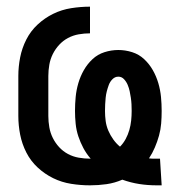

<svg xmlns="http://www.w3.org/2000/svg" viewBox="-20 -548 540 576"><path d="M450 8Q423 8 397.5 4Q372 0 347 -9Q324 1 299.5 4.5Q275 8 250 8Q222 8 193.5 3.5Q165 -1 139.5 -13.5Q114 -26 93 -45.5Q72 -65 59 -90.5Q46 -116 40.5 -144Q35 -172 35 -200V-320Q35 -348 40.5 -376Q46 -404 59 -429.5Q72 -455 93 -474.5Q114 -494 139.5 -506.5Q165 -519 193.5 -523.5Q222 -528 250 -528V-448Q233 -448 216 -445Q199 -442 184 -434Q169 -426 157.5 -413.5Q146 -401 138.5 -386Q131 -371 128 -354Q125 -337 125 -320V-200Q125 -183 128 -166Q131 -149 138.5 -134Q146 -119 157.5 -106.5Q169 -94 184 -86Q199 -78 216 -75Q233 -72 250 -72H252Q239 -87 230 -104Q221 -121 215 -139Q209 -157 207 -176.5Q205 -196 205 -215Q205 -236 207 -257Q209 -278 215 -298.5Q221 -319 231.5 -337.5Q242 -356 257.5 -370.5Q273 -385 293.5 -391.5Q314 -398 335 -398Q356 -398 376.5 -391.5Q397 -385 412.5 -370.5Q428 -356 438.5 -337.5Q449 -319 455 -298.5Q461 -278 463 -257Q465 -236 465 -215Q465 -196 463.5 -177.5Q462 -159 457 -141Q452 -123 444.5 -105.5Q437 -88 427 -73Q433 -72 439 -72Q445 -72 451 -72H460L465 8ZM340 -108Q350 -118 357 -131Q364 -144 368 -158Q372 -172 373.5 -186.5Q375 -201 375 -215Q375 -225 374.5 -235Q374 -245 372.5 -255Q371 -265 369 -274.5Q367 -284 363 -293.5Q359 -303 352 -310.5Q345 -318 335 -318Q325 -318 317.5 -310.5Q310 -303 306.5 -293.5Q303 -284 300.5 -274.5Q298 -265 297 -255Q296 -245 295.5 -235Q295 -225 295 -215Q295 -200 297 -185Q299 -170 305 -156Q311 -142 320 -129.5Q329 -117 340 -108Z"/></svg>

Font: Iosevka Bendy Medium
Style: Regular
Weight: 500
Monospace: yes
Designer: Belleve Invis
Foundry: Belleve Invis
Version: Version 30.1.2